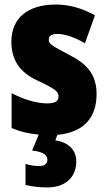

<svg xmlns="http://www.w3.org/2000/svg" viewBox="-20 -649 472 843"><path d="M315 59C315 5 275 -25 223 -33L232 -57C345 -67 404 -130 404 -236C404 -325 358 -371 282 -409C205 -450 194 -456 194 -475C194 -492 207 -500 232 -500C268 -500 314 -482 353 -459L397 -582C339 -613 286 -629 225 -629C103 -629 30 -571 30 -466C30 -384 68 -331 143 -296C225 -258 237 -246 237 -226C237 -204 221 -195 187 -195C139 -195 80 -214 31 -240V-87C70 -70 109 -62 150 -58L121 12C165 17 188 29 188 52C188 71 175 80 150 80C133 80 114 77 92 71V163C117 169 149 174 186 174C268 174 315 129 315 59Z"/></svg>

Font: Noto Sans Malayalam UI Condensed Black
Style: Regular
Weight: 900
Width: 3
Designer: Jelle Bosma - Monotype Design Team
Foundry: Monotype Imaging Inc.
Version: Version 2.104